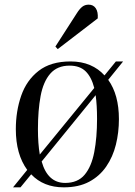

<svg xmlns="http://www.w3.org/2000/svg" viewBox="-20 -791 579 825"><path d="M36 14 97 -61Q48 -128 48 -236Q48 -313 71 -379.5Q94 -446 146 -486.5Q198 -527 283 -527Q330 -527 366.5 -511.5Q403 -496 429 -467L478 -527H509L445 -448Q491 -384 491 -279Q491 -222 478 -169.5Q465 -117 436.5 -75.5Q408 -34 363 -10Q318 14 254 14Q167 14 114 -42L68 14ZM151 -127 385 -413Q373 -460 348 -484.5Q323 -509 279 -509Q226 -509 196 -474.5Q166 -440 154.5 -378.5Q143 -317 143 -236Q143 -205 145 -177.5Q147 -150 151 -127ZM260 -5Q314 -5 343.5 -40Q373 -75 385 -137.5Q397 -200 397 -280Q397 -339 391 -382L159 -97Q185 -5 260 -5ZM310 -734Q322 -753 333.5 -762Q345 -771 361 -771Q381 -771 391.5 -755.5Q402 -740 400 -712L228 -580L218 -591Z"/></svg>

Font: Literata 72pt
Style: Italic
Weight: 400
Italic angle: -2°
Designer: Latin by Veronika Burian and Jose Scaglione. Greek by Irene Vlachou. Cyrillic by Vera Evstafieva
Foundry: TypeTogether
Version: Version 3.002